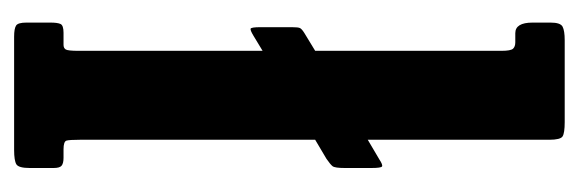

<svg xmlns="http://www.w3.org/2000/svg" viewBox="-294 -526 820 272"><g transform="rotate(90 116.0 -390.0)"><path d="M26.5 -411 52 -426.5V-690.5Q52 -703.5 49 -706.8Q46 -710 40 -710H27Q12 -710 12 -734.5V-760Q12 -774 17.8 -777Q23.5 -780 37 -780H153Q168.5 -780 173.2 -777Q178 -774 178 -758V-501L206 -517.5Q213.5 -522.5 215.8 -521.2Q218 -520 218 -506V-468.5Q218 -454.5 215.5 -451.2Q213 -448 205 -442.5L178 -426.5V-93Q178 -78.5 179.2 -74.2Q180.5 -70 191.5 -70H203.5Q211.5 -70 214.8 -67.2Q218 -64.5 218 -56V-22Q218 -6.5 212.8 -3.2Q207.5 0 192.5 0H32Q20.5 0 16.2 -2.8Q12 -5.5 12 -17.5V-51.5Q12 -61.5 14 -65.8Q16 -70 26.5 -70H43.5Q48 -70 50 -73Q52 -76 52 -91V-352L30.5 -339Q23 -334.5 20.8 -335Q18.5 -335.5 18.5 -349V-393.5Q18.5 -402.5 19.8 -405Q21 -407.5 26.5 -411Z"/></g></svg>

Font: Besley* Condensed Semi
Style: Regular
Weight: 600
Width: 3
Designer: Owen Earl
Foundry: indestructible type*
Version: Version 3.000; ttfautohint (v1.8.3)